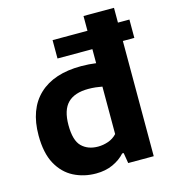

<svg xmlns="http://www.w3.org/2000/svg" viewBox="-119 -904 898 1010"><g transform="rotate(-15 330.0 -399.0)"><path d="M280 9.5Q214 9.5 159 -18.5Q104 -46.5 71.2 -106.2Q38.5 -166 38.5 -262Q38.5 -404.5 119 -480.5Q199.5 -556.5 349 -556.5Q370.5 -556.5 391.2 -555Q412 -553.5 429.5 -551V-627.5H239.5V-727.5H429.5V-808H595.5V-727.5H658V-627.5H595.5V0H456.5L447 -57H439Q412 -27 371.8 -8.8Q331.5 9.5 280 9.5ZM326.5 -124.5Q354.5 -124.5 382 -134Q409.5 -143.5 429.5 -165V-423.5Q414.5 -426.5 394.5 -428.8Q374.5 -431 354.5 -431Q279 -431 241.8 -393.5Q204.5 -356 204.5 -274Q204.5 -190 238 -157.2Q271.5 -124.5 326.5 -124.5Z"/></g></svg>

Font: Encode Sans SmExp
Style: Bold
Weight: 700
Width: 6
Designer: Multiple Designers
Foundry: Impallari Type
Version: Version 3.002; ttfautohint (v1.8.3) -l 8 -r 50 -G 200 -x 14 